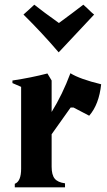

<svg xmlns="http://www.w3.org/2000/svg" viewBox="-20 -798 455 818"><path d="M200 -455V-321Q246 -395 280 -486Q320 -461 411 -439Q402 -353 360 -305L293 -340H281L200 -226V-88Q200 -53 213 -37Q226 -21 257 -17V0H43V-15Q70 -25 70 -79V-428L33 -444V-455Q113 -467 182 -485ZM381 -736Q378 -733 330 -681.5Q282 -630 230 -575Q159 -658 80 -736Q91 -745 104 -757.5Q117 -770 126 -778Q165 -747 231 -700Q291 -744 335 -778Q343 -771 351 -763.5Q359 -756 365.5 -749.5Q372 -743 381 -736Z"/></svg>

Font: NewRocker
Style: Regular
Weight: 400
Designer: Pablo Impallari, Brenda Gallo, Rodrigo Fuenzalida
Foundry: Pablo Impallari, Brenda Gallo, Rodrigo Fuenzalida
Version: Version 1.000